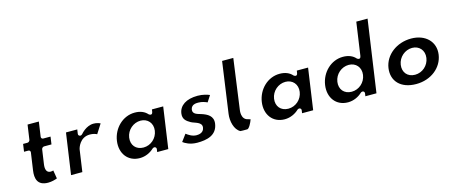

<svg xmlns="http://www.w3.org/2000/svg" viewBox="-49 -1467 4902 2089"><g transform="rotate(-15 2401.5 -422.5)"><path d="M219.9 -513C218.4 -502.3 206.5 -488 191.3 -488H142.3L130.1 -403H179.1C189.8 -403 202.7 -393.1 200.5 -378L172.1 -181C159.7 -94.9 175.4 -10 297.4 -10C339.1 -10 377.2 -21.6 400.1 -30.4L384.8 -124.2C378.8 -122.2 366 -119 355.1 -119C304.8 -119 297 -166.6 304 -215L327.5 -378C329 -388.7 340.9 -403 356.1 -403H439.1L451.3 -488H368.3C357.6 -488 344.7 -497.9 346.9 -513L370.8 -679H243.8Z M558.6 -25H685.6L720.9 -270C723.3 -286.6 755 -399 869.5 -399C905 -399 931.4 -390 948.5 -381.3L1014.9 -485.6C999.5 -493.1 972.1 -503 938.5 -503C854.9 -503 794.2 -429.1 791.1 -425.2C786.2 -419.2 777.3 -414 768.7 -414H766.7C755.9 -414 743.1 -423.9 745.3 -439L752.3 -488H625.3Z M1136.9 -256C1117 -117.7 1196.7 -10 1331.4 -10C1394 -10 1451.5 -37.8 1490.2 -74.8C1495.2 -79.5 1502.8 -83 1510 -83H1512C1522.7 -83 1535.5 -73.1 1533.4 -58L1528.6 -25H1653.6L1720.3 -488H1593.3L1589.9 -464C1582.7 -414.5 1544.8 -446.1 1544.8 -446.1C1513 -482.3 1465.8 -503 1402.5 -503C1267.8 -503 1156.8 -394.4 1136.9 -256ZM1274.9 -256C1287.1 -340.7 1360.7 -402 1440.9 -402C1520.3 -402 1576.1 -340.6 1563.9 -256C1551.9 -172.8 1481.4 -111 1399 -111C1313.7 -111 1262.9 -173.1 1274.9 -256Z M2110.5 -503C1981.5 -503 1903.7 -448.8 1891.3 -363C1882.3 -300.2 1917.8 -271.6 1964.9 -245.2C2004.2 -223.2 2088.2 -216.8 2079 -153C2070.6 -94.7 2012.3 -91 1990.1 -91C1942.4 -91 1901 -120 1877.2 -138.3L1819.4 -60.2C1842.7 -42.3 1896.3 -10 1977.4 -10C2083.1 -10 2198.7 -32.5 2217.1 -160C2229.5 -246.6 2163.9 -279.1 2098.8 -300.1C2065.9 -311.1 2004.1 -319.8 2011.7 -373C2013.4 -384.3 2017.8 -396.7 2027.4 -407C2047.3 -428.1 2073.7 -429 2099.8 -429C2139.9 -429 2175.1 -415.5 2198.8 -404.9L2244.6 -476C2219.8 -486.6 2170.8 -503 2110.5 -503Z M2467.4 -800 2386.4 -225.1C2375 -145.6 2398.1 -44.6 2462.2 -11.1C2471 -9.3 2510.2 -10 2539.4 -10C2559.7 -10 2591.5 -71.9 2602.6 -106.4C2596 -108.4 2588.4 -110.5 2574.7 -114.6C2496.9 -130.5 2515.7 -233.9 2515.7 -233.9L2593.5 -800Z M2768.9 -256C2749 -117.7 2828.7 -10 2963.4 -10C3026 -10 3083.5 -37.8 3122.2 -74.8C3127.2 -79.5 3134.8 -83 3142 -83H3144C3154.7 -83 3167.5 -73.1 3165.4 -58L3160.6 -25H3285.6L3352.3 -488H3225.3L3221.9 -464C3214.7 -414.5 3176.8 -446.1 3176.8 -446.1C3145 -482.3 3097.8 -503 3034.5 -503C2899.8 -503 2788.8 -394.4 2768.9 -256ZM2906.9 -256C2919.1 -340.7 2992.7 -402 3072.9 -402C3152.3 -402 3208.1 -340.6 3195.9 -256C3183.9 -172.8 3113.4 -111 3031 -111C2945.7 -111 2894.9 -173.1 2906.9 -256Z M3481.9 -256C3462 -117.7 3541.7 -10 3676.4 -10C3739 -10 3796.5 -37.8 3835.2 -74.8C3840.2 -79.5 3847.8 -83 3855 -83H3857C3867.7 -83 3880.5 -73.1 3878.4 -58L3873.6 -25H3998.6L4115.3 -835H3988.3L3934.9 -464C3927.7 -414.5 3889.8 -446.1 3889.8 -446.1C3858 -482.3 3810.8 -503 3747.5 -503C3612.8 -503 3501.8 -394.4 3481.9 -256ZM3619.9 -256C3632.1 -340.7 3705.7 -402 3785.9 -402C3865.3 -402 3921.1 -340.6 3908.9 -256C3896.9 -172.8 3826.4 -111 3744 -111C3658.7 -111 3607.9 -173.1 3619.9 -256Z M4195.9 -256C4175.4 -113.6 4270 -10 4444.4 -10C4610.8 -10 4740.4 -113.9 4760.9 -256C4781.6 -399.6 4675 -503 4515.5 -503C4352.8 -503 4216.6 -399.5 4195.9 -256ZM4333.9 -256C4346.1 -340.7 4419.7 -402 4499.9 -402C4579.3 -402 4635.1 -340.6 4622.9 -256C4610.9 -172.8 4540.4 -111 4458 -111C4372.7 -111 4321.9 -173.1 4333.9 -256Z"/></g></svg>

Font: Hussar Ekologiczny
Style: Regular
Weight: 400
Foundry: Cannot Into Space Fonts
Version: Version 0.97